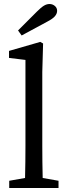

<svg xmlns="http://www.w3.org/2000/svg" viewBox="-20 -938 337 958"><path d="M272 -36V0H26V-36L105 -50Q106 -91 106.5 -130.5Q107 -170 107 -210V-639L25 -649V-684L181 -729L195 -721L191 -579V-210Q191 -170 191.5 -130Q192 -90 193 -50ZM164 -880Q185 -901 199 -909.5Q213 -918 227 -918Q242 -918 253.5 -908.5Q265 -899 265 -884Q265 -870 254 -857Q243 -844 214 -829L88 -761L70 -786Z"/></svg>

Font: SourceSerifPro
Style: Book
Weight: 400
Designer: Frank Grießhammer
Foundry: Adobe Systems Incorporated
Version: Version 1.014;PS Version 1.0;hotconv 1.0.73;makeotf.lib2.5.5